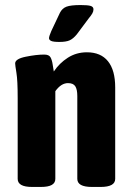

<svg xmlns="http://www.w3.org/2000/svg" viewBox="-20 -738 522 760"><path d="M50 -30V-349Q50 -420 45 -450Q40 -480 40 -487Q40 -505 82 -513.5Q124 -522 155 -522Q174 -522 180 -511Q186 -500 188.5 -482.5Q191 -465 193 -455Q215 -488 248.5 -509.5Q282 -531 324 -531Q379 -531 407.5 -495.5Q436 -460 436 -392V-30Q436 2 378 2H344Q286 2 286 -30V-358Q286 -384 278 -396.5Q270 -409 249 -409Q222 -409 199 -377V-30Q199 -14 185 -6Q171 2 142 2H107Q50 2 50 -30ZM174 -587Q174 -594 183 -615L217 -687Q226 -705 243 -711.5Q260 -718 299 -718Q328 -718 339 -714.5Q350 -711 350 -701Q350 -693 345.5 -685Q341 -677 331 -665L284 -602Q270 -585 256 -578.5Q242 -572 215 -572Q191 -572 182.5 -576Q174 -580 174 -587Z"/></svg>

Font: Asap Condensed
Style: Bold
Weight: 700
Designer: Pablo Cosgaya
Foundry: Omnibus-Type
Version: Version 1.010; ttfautohint (v1.8)